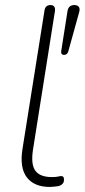

<svg xmlns="http://www.w3.org/2000/svg" viewBox="-20 -731 335 759"><path d="M177 8Q115 8 86 -30Q57 -68 69 -143L156 -690Q159 -711 180 -711Q190 -711 194.5 -704.5Q199 -698 197 -686L111 -143Q101 -82 119.5 -56.5Q138 -31 185 -31Q201 -31 209.5 -33Q218 -35 222 -35Q227 -35 230 -32Q233 -29 233 -20Q233 -10 226.5 -3.5Q220 3 209 5Q202 6 192.5 7Q183 8 177 8ZM233 -514Q227 -514 224 -517.5Q221 -521 222 -529L247 -688Q251 -711 274 -711Q286 -711 291.5 -704Q297 -697 293 -683L250 -528Q246 -514 233 -514Z"/></svg>

Font: Nunito Variable Extra Light
Style: Italic
Weight: 200
Italic angle: -9°
Designer: Vernon Adams
Foundry: Vernon Adams
Version: Version 3.602